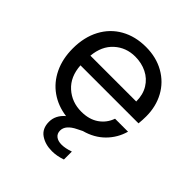

<svg xmlns="http://www.w3.org/2000/svg" viewBox="-202 -695 1025 1025"><g transform="rotate(45 310.0 -182.5)"><path d="M577 -295Q577 -269 574 -240H136Q141 -159 191.5 -113.5Q242 -68 314 -68Q373 -68 412.5 -95.5Q452 -123 468 -169H566Q549 -108 504.5 -63.5Q460 -19 393 -1L365 13Q305 42 305 83Q305 106 321 118.5Q337 131 364 131Q392 131 429 118V178Q389 192 352 192Q301 192 265.5 167.5Q230 143 230 92Q230 43 273 6Q205 -3 153 -39.5Q101 -76 72 -136.5Q43 -197 43 -275Q43 -360 77 -424Q111 -488 172.5 -522.5Q234 -557 314 -557Q392 -557 452 -523Q512 -489 544.5 -429.5Q577 -370 577 -295ZM483 -314Q483 -366 460 -403.5Q437 -441 397.5 -460.5Q358 -480 310 -480Q241 -480 192.5 -436Q144 -392 137 -314Z"/></g></svg>

Font: MSTAGE
Style: Regular
Weight: 400
Designer: Ninad Kale (Devanagari), Jonny Pinhorn (Latin)
Foundry: Indian Type Foundry
Version: 4.004